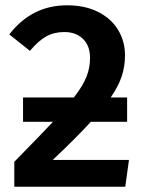

<svg xmlns="http://www.w3.org/2000/svg" viewBox="-20 -705 547 725"><path d="M467 -101 453 0H34V-94Q139 -201 180 -245H67V-337H259Q293 -381 306.5 -415Q320 -449 320 -486Q320 -532 293.5 -558Q267 -584 223 -584Q184 -584 154.5 -567.5Q125 -551 93 -513L15 -575Q100 -685 233 -685Q301 -685 350.5 -660Q400 -635 426 -592Q452 -549 452 -496Q452 -454 439.5 -416.5Q427 -379 398 -337H460V-245H323Q267 -184 179 -101Z"/></svg>

Font: Fira Sans Medium
Style: Regular
Weight: 500
Designer: bBox Type GmbH & Carrois Corporate GbR & Edenspiekermann AG
Foundry: bBox Type GmbH & Carrois Corporate GbR & Edenspiekermann AG
Version: Version 4.301